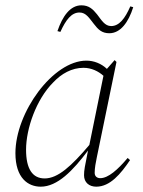

<svg xmlns="http://www.w3.org/2000/svg" viewBox="-20 -690 536 722"><path d="M78 -127C78 -206 116 -316 180 -380C211 -413 250 -435 294 -435C324 -435 350 -422 369 -405L316 -145C249 -66 198 -19 148 -19C102 -19 78 -55 78 -127ZM342 12C394 12 434 -36 469 -88L460 -96C423 -52 387 -20 357 -20C345 -20 336 -27 336 -40C336 -58 340 -79 344 -98L418 -457L411 -464L382 -431C361 -451 333 -462 305 -462C179 -462 38 -267 38 -114C38 -20 86 12 133 12C196 12 254 -48 311 -124C299 -64 296 -50 296 -31C296 -4 315 12 342 12ZM196 -573 207 -570C228 -616 249 -643 279 -643C304 -643 316 -621 333 -600C349 -579 363 -565 391 -565C433 -565 463 -606 481 -663L470 -666C450 -620 428 -592 398 -592C374 -592 362 -614 345 -636C329 -656 314 -670 286 -670C244 -670 215 -629 196 -573Z"/></svg>

Font: Source Serif 4 Display Light
Style: Italic
Weight: 300
Italic angle: -12°
Designer: Frank Grießhammer
Foundry: Adobe Systems Incorporated
Version: Version 4.004;hotconv 1.0.117;makeotfexe 2.5.65602